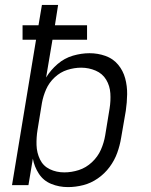

<svg xmlns="http://www.w3.org/2000/svg" viewBox="-20 -755 616 783"><path d="M257 8Q288 8 319.5 0Q351 -8 379 -27.5Q407 -47 427 -74Q447 -101 458 -131.5Q469 -162 474 -193L493 -303Q498 -337 498.5 -370.5Q499 -404 490.5 -435.5Q482 -467 461.5 -491.5Q441 -516 410 -527Q379 -538 345 -538Q312 -538 277.5 -528Q243 -518 215 -494Q187 -470 168 -439L194 -593H335V-652H204L217 -735H151L137 -652H72V-593H127L29 0H96L114 -108Q120 -75 138.5 -46.5Q157 -18 189 -5Q221 8 257 8ZM242 -52Q210 -52 183 -65Q156 -78 143 -105Q130 -132 129 -163Q128 -194 133 -225L151 -335Q156 -363 168 -390.5Q180 -418 203 -439.5Q226 -461 254.5 -470Q283 -479 311 -479Q342 -479 370 -467Q398 -455 413 -430Q428 -405 430 -374.5Q432 -344 427 -313L409 -203Q404 -173 391.5 -144.5Q379 -116 355 -93.5Q331 -71 301.5 -61.5Q272 -52 242 -52Z"/></svg>

Font: Iosevka Sparkle Light
Style: Italic
Weight: 300
Italic angle: -9°
Designer: Belleve Invis
Foundry: Belleve Invis
Version: Version 4.5.0; ttfautohint (v1.8.3)